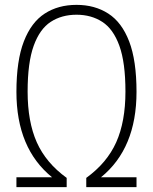

<svg xmlns="http://www.w3.org/2000/svg" viewBox="-20 -769 628 789"><path d="M47.5 0V-40.5H194Q47.5 -159 47.5 -391.5Q47.5 -520 78 -598.8Q108.5 -677.5 163.8 -713.2Q219 -749 294.5 -749Q369.5 -749 425 -713.2Q480.5 -677.5 510.8 -598.8Q541 -520 541 -391.5Q541 -159 395 -40.5H541V0H334.5V-38Q419.5 -99.5 457.5 -184.2Q495.5 -269 495.5 -392.5Q495.5 -512 470.5 -581Q445.5 -650 400.2 -679.2Q355 -708.5 294.5 -708.5Q233.5 -708.5 188.5 -679.2Q143.5 -650 118.5 -581Q93.5 -512 93.5 -392.5Q93.5 -269 131.2 -184.2Q169 -99.5 254 -38V0Z"/></svg>

Font: Encode Sans Condensed ExtraLight
Style: Regular
Weight: 200
Width: 3
Designer: Multiple Designers
Foundry: Impallari Type
Version: Version 3.000; ttfautohint (v1.8.3) -l 8 -r 50 -G 200 -x 14 